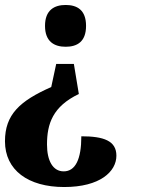

<svg xmlns="http://www.w3.org/2000/svg" viewBox="-36 -560 570 772"><path d="M228 -540C183 -540 145 -520 145 -456C145 -392 183 -372 228 -372C274 -372 310 -392 310 -456C310 -520 274 -540 228 -540ZM261 -303H190L170 -210C43 -154 -16 -99 -16 8C-16 124 77 192 222 192C366 192 432 130 432 66C432 6 381 -12 291 -12C291 81 267 129 220 129C177 129 153 87 153 21C153 -62 176 -132 281 -182Z"/></svg>

Font: Noto Serif Devanagari SemiCondensed ExtraBold
Style: Regular
Weight: 800
Width: 4
Designer: Universal Thirst, Indian Type Foundry and the Monotype Design Team
Foundry: Monotype Imaging Inc.
Version: Version 2.004